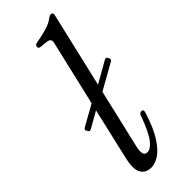

<svg xmlns="http://www.w3.org/2000/svg" viewBox="-250 -769 805 805"><g transform="rotate(-45 152.5 -366.5)"><path d="M105 10Q72 10 58 -14.5Q44 -39 57 -95L110 -324L38 -283Q29 -279 25 -286L21 -293Q16 -301 27 -307L118 -358L184 -640Q189 -658 184.5 -665Q180 -672 166 -673L136 -676Q121 -677 123 -689Q125 -698 137 -700Q173 -706 201 -714.5Q229 -723 246 -737Q254 -743 261 -743Q273 -743 270 -728L192 -394L287 -448Q297 -453 300 -445L304 -438Q308 -429 298 -424L184 -360L122 -94Q117 -72 120.5 -59.5Q124 -47 139 -47Q157 -47 178.5 -73.5Q200 -100 227 -174Q231 -187 241 -187Q256 -187 249 -169Q228 -101 202.5 -61.5Q177 -22 152 -6Q127 10 105 10Z"/></g></svg>

Font: Instrument Serif
Style: Italic
Weight: 400
Italic angle: -13°
Designer: Rodrigo Fuenzalida
Foundry: fragTYPE
Version: Version 1.000; ttfautohint (v1.8.4.7-5d5b);gftools[0.9.27]